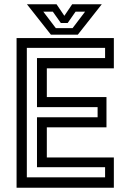

<svg xmlns="http://www.w3.org/2000/svg" viewBox="-20 -878 610 898"><path d="M57.5 0V-700H512.5V-558.5H199V-424H478V-282.5H199V-141.5H512.5V0ZM105.5 -48.5H471.5V-96H153V-329.5H436.5V-377H153V-606.5H471.5V-654H105.5ZM218 -716 106 -858H244.5L281 -804L317.5 -858H456L344 -716ZM241 -746.5H319.5L378 -823.5H333.5L296.5 -770.5H264.5L227 -823.5H182.5Z"/></svg>

Font: Tourney Medium
Style: Regular
Weight: 500
Designer: Tyler Finck
Foundry: Etcetera Type Co
Version: Version 1.015